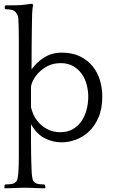

<svg xmlns="http://www.w3.org/2000/svg" viewBox="-20 -760 621 1040"><path d="M6 -727 10 -731H28Q45 -731 71 -731.5Q97 -732 116 -735L155 -740L160 -731Q155 -716 154 -685Q153 -652 152.5 -603.5Q152 -555 151.5 -508Q151 -461 151 -425.5Q151 -390 151 -384Q180 -425 221.5 -450Q263 -475 314 -475Q371 -475 412.5 -455Q454 -435 481 -402Q508 -369 521 -326.5Q534 -284 534 -238Q534 -170 513 -122.5Q492 -75 459.5 -45.5Q427 -16 388.5 -2.5Q350 11 315 11Q266 11 222.5 -11Q179 -33 148 -87V5Q148 46 148.5 71.5Q149 97 149.5 115Q150 133 150.5 147.5Q151 162 152 179Q154 199 156.5 210Q159 221 167 227Q175 235 189.5 237Q204 239 219 239L224 243L226 257L224 260Q217 260 203 259.5Q189 259 173 258.5Q157 258 143 257.5Q129 257 122 257H108Q101 257 86.5 257.5Q72 258 56.5 258.5Q41 259 26.5 259.5Q12 260 5 260L4 257L5 242L9 239Q25 239 40.5 237Q56 235 64 227Q72 221 74.5 210Q77 199 79 179Q80 166 80.5 153.5Q81 141 81.5 124Q82 107 82 84Q82 61 82 28V-481Q82 -521 82 -548Q82 -575 81.5 -595Q81 -615 80.5 -630.5Q80 -646 79 -662Q78 -673 73.5 -681Q69 -689 66 -693Q56 -704 41 -707Q26 -710 10 -710L6 -714ZM458 -236Q458 -270 449 -303Q440 -336 421.5 -361.5Q403 -387 375 -402.5Q347 -418 309 -418Q271 -418 242 -404Q213 -390 192.5 -369.5Q172 -349 160.5 -327Q149 -305 148 -289V-179Q151 -163 161 -140Q171 -117 190.5 -95.5Q210 -74 239 -59Q268 -44 307 -44Q346 -44 374.5 -60.5Q403 -77 421.5 -104Q440 -131 449 -165.5Q458 -200 458 -236Z"/></svg>

Font: Quattrocento
Style: Regular
Weight: 400
Designer: Pablo Impallari
Foundry: Pablo Impallari, Igino Marini, Branda Gallo
Version: Version 2.000